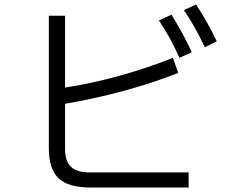

<svg xmlns="http://www.w3.org/2000/svg" viewBox="-20 -836 1040 853"><path d="M851 -816Q905 -734 943 -652L890 -626Q846 -720 797 -791ZM742 -771Q803 -670 832 -604L777 -579Q740 -665 686 -745ZM269 -176Q269 -120 295 -95Q321 -70 380 -70H818V-3H382Q283 -3 240 -44Q197 -85 197 -177V-766H269V-447Q383 -464 509.5 -499Q636 -534 748 -579L772 -512Q658 -467 526.5 -431.5Q395 -396 269 -375Z"/></svg>

Font: PlemolJP35 Console
Style: Regular
Weight: 400
Version: v2.0.3; ttfautohint (v1.8.4.7-5d5b-dirty) -l 6 -r 45 -G 200 